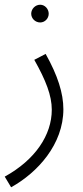

<svg xmlns="http://www.w3.org/2000/svg" viewBox="-38 -562 353 812"><path d="M132 -467C152 -467 168 -484 168 -504C168 -524 152 -542 132 -542C111 -542 94 -524 94 -504C94 -484 111 -467 132 -467ZM9 230C121 168 230 48 230 -100C230 -168 206 -243 155 -334L107 -309C156 -222 181 -158 181 -98C181 9 111 114 -18 185Z"/></svg>

Font: Noto Sans Arabic UI Cn Lt
Style: Regular
Weight: 300
Width: 3
Designer: Monotype Design Team, Nadine Chahine and Nizar Qandah
Foundry: Monotype Imaging Inc.
Version: Version 2.010